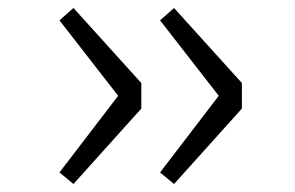

<svg xmlns="http://www.w3.org/2000/svg" viewBox="-20 -534 740 481"><path d="M129 -102 164 -73 334 -262V-326L164 -514L129 -483L276 -294ZM381 -102 416 -73 586 -262V-326L416 -514L381 -483L528 -294Z"/></svg>

Font: Kawkab Mono Light
Style: Regular
Weight: 300
Monospace: yes
Designer: Abdullah Arif
Foundry: Abdullah Arif
Version: Version 1.000;PS 000.500;hotconv 1.0.88;makeotf.lib2.5.64775